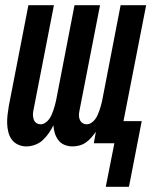

<svg xmlns="http://www.w3.org/2000/svg" viewBox="-20 -550 590 737"><path d="M386 167 419 0H340L348 -44Q340 -33 330.5 -22Q321 -11 309.5 -3Q298 5 284.5 8.5Q271 12 258 12Q242 12 227.5 6Q213 0 204 -12Q195 -24 190.5 -38.5Q186 -53 185 -69Q177 -53 167 -38.5Q157 -24 144 -12Q131 0 114 6Q97 12 81 12Q64 12 49 5Q34 -2 25 -14.5Q16 -27 12 -43Q8 -59 7.5 -75.5Q7 -92 9 -109.5Q11 -127 14 -144L89 -530H187L108 -125Q106 -116 106.5 -107Q107 -98 110 -90Q113 -82 120 -77.5Q127 -73 136 -73Q145 -73 153.5 -78.5Q162 -84 168 -92Q174 -100 178 -109Q182 -118 185 -127Q188 -136 190.5 -145Q193 -154 195 -163L266 -530H364L285 -125Q283 -116 283 -107Q283 -98 286.5 -90Q290 -82 297 -77.5Q304 -73 313 -73Q322 -73 330.5 -78.5Q339 -84 345 -92Q351 -100 355 -109Q359 -118 362 -127Q365 -136 367.5 -145Q370 -154 372 -163L443 -530H541L454 -85H524L475 167Z"/></svg>

Font: Lode Dark Term
Style: Bold Italic
Weight: 700
Italic angle: -11°
Monospace: yes
Designer: Belleve Invis
Foundry: Belleve Invis
Version: Version 29.2.0